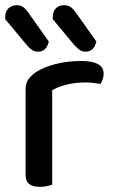

<svg xmlns="http://www.w3.org/2000/svg" viewBox="-30 -717 439 743"><path d="M172 -368V-221H69V-370Q69 -394 79.5 -409.5Q90 -425 111 -439Q139 -457 184.5 -469Q230 -481 284 -481Q371 -481 371 -432Q371 -420 367.5 -410Q364 -400 359 -392Q349 -394 333.5 -396Q318 -398 302 -398Q261 -398 227.5 -389.5Q194 -381 172 -368ZM69 -264 172 -255V-2Q165 0 152.5 3Q140 6 125 6Q97 6 83 -5Q69 -16 69 -41ZM75 -541 -10 -643V-649Q-10 -673 3 -685Q16 -697 35 -697Q49 -697 59.5 -689.5Q70 -682 79 -669L159 -556Q154 -536 143.5 -526.5Q133 -517 118 -517Q104 -517 93.5 -524Q83 -531 75 -541ZM259 -541 174 -643V-649Q174 -673 186.5 -685Q199 -697 218 -697Q233 -697 243.5 -689.5Q254 -682 263 -669L343 -556Q338 -536 327.5 -526.5Q317 -517 301 -517Q288 -517 278 -524Q268 -531 259 -541Z"/></svg>

Font: Baloo Bhaijaan 2 Medium
Style: Regular
Weight: 500
Designer: Sanskriti Dholi, Noopur Datye and Ek Type
Foundry: Ek Type
Version: Version 1.701